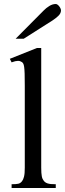

<svg xmlns="http://www.w3.org/2000/svg" viewBox="-20 -933 323 953"><path d="M37.6 0V-18.6Q60.1 -18.6 70.8 -21Q81.5 -23.4 89.4 -33.7Q92.3 -37.6 94.7 -42.7Q97.2 -47.9 99.1 -55.7Q101.1 -63.5 102.1 -74.5Q103 -85.4 103 -101.1V-506.8Q103 -544.9 102.3 -566.9Q101.6 -588.9 99.9 -600.6Q98.1 -612.3 95.7 -616.7Q93.3 -621.1 89.4 -624.5Q85 -627.4 80.1 -629.2Q75.2 -630.9 69.3 -630.9Q63.5 -630.9 55.7 -629.2Q47.9 -627.4 37.6 -623.5L28.8 -641.1L163.6 -694.8H184.6V-101.1Q184.6 -86.4 185.3 -75.9Q186 -65.4 187.5 -57.9Q189 -50.3 191.4 -45.2Q193.8 -40 197.3 -35.6Q200.7 -31.2 205.1 -28.1Q209.5 -24.9 216.1 -22.7Q222.7 -20.5 232.7 -19.5Q242.7 -18.6 256.8 -18.6V0ZM282.7 -881.3Q282.7 -867.2 270.3 -855Q257.8 -842.8 242.2 -832.5L97.7 -740.7H57.6L196.3 -880.4Q209 -893.6 224.9 -903.3Q240.7 -913.1 256.8 -913.1Q260.7 -913.1 265.1 -910.2Q269.5 -907.2 273.4 -902.3Q277.3 -897.5 280 -891.8Q282.7 -886.2 282.7 -881.3Z"/></svg>

Font: Doulos SIL Phon
Style: Regular
Weight: 400
Designer: Walt Agee, Victor Gaultney, Peter Martin, Debbi Hosken, Becca Hirsbrunner
Foundry: SIL International
Version: Version 5.000